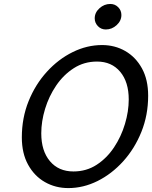

<svg xmlns="http://www.w3.org/2000/svg" viewBox="-20 -938 769 970"><path d="M351.1 -71.8Q416.5 -71.8 468.3 -105.5Q520 -139.2 556.2 -193.6Q592.3 -248 611.3 -311.8Q630.4 -375.5 630.4 -435.5Q630.4 -523.9 587.2 -575.4Q543.9 -627 470.2 -627Q404.8 -627 352.8 -593.5Q300.8 -560.1 263.9 -505.9Q227.1 -451.7 207.8 -388.2Q188.5 -324.7 188.5 -264.2Q188.5 -175.8 232.2 -123.8Q275.9 -71.8 351.1 -71.8ZM728.5 -454.6Q728.5 -356.4 694.3 -271.7Q660.2 -187 602.3 -123Q544.4 -59.1 472.7 -23.4Q400.9 12.2 325.2 12.2Q260.3 12.2 207 -18.1Q153.8 -48.3 122.1 -105.7Q90.3 -163.1 90.3 -244.1Q90.3 -342.3 124.5 -427Q158.7 -511.7 216.8 -575.4Q274.9 -639.2 347.2 -674.8Q419.4 -710.4 495.6 -710.4Q560.1 -710.4 612.8 -680.2Q665.5 -649.9 697 -592.8Q728.5 -535.6 728.5 -454.6ZM458.5 -845.2Q458.5 -874.5 482.4 -896.2Q506.3 -918 537.1 -918Q561 -918 577.1 -901.6Q593.3 -885.3 593.3 -862.3Q593.3 -833 569.3 -811Q545.4 -789.1 514.6 -789.1Q490.7 -789.1 474.6 -805.9Q458.5 -822.8 458.5 -845.2Z"/></svg>

Font: Andika
Style: Italic
Weight: 400
Italic angle: -14°
Designer: Victor Gaultney, Annie Olsen, Julie Remington, Don Collingsworth, Eric Hays, Becca Hirsbrunner
Foundry: SIL International
Version: Version 6.101